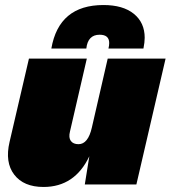

<svg xmlns="http://www.w3.org/2000/svg" viewBox="-20 -733 678 763"><path d="M376 -595Q329 -595 323 -540H184Q214 -713 391 -713Q469 -713 512 -678Q555 -643 555 -583Q555 -565 550 -540H411Q414 -552 414 -562Q414 -595 376 -595ZM408 -500H638L522 0H317L335 -112Q277 10 153 10Q74 10 36.5 -39Q-1 -88 18 -169L95 -500H325L258 -210Q252 -186 261.5 -173Q271 -160 292 -160Q330 -160 345 -226Z"/></svg>

Font: Elaine Sans Black
Style: Italic
Weight: 900
Italic angle: -13°
Designer: Wei Huang
Foundry: Wei Huang
Version: Version 2.001;December 24, 2019;FontCreator 12.0.0.2547 64-b